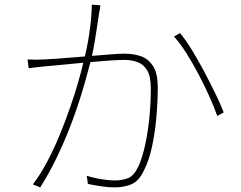

<svg xmlns="http://www.w3.org/2000/svg" viewBox="-20 -794 1040 830"><path d="M414 -771Q413 -763 411.5 -754.5Q410 -746 408 -735Q406 -722 401 -687.5Q396 -653 389 -611.5Q382 -570 373 -533Q362 -491 348 -441Q334 -391 315.5 -335.5Q297 -280 273.5 -221.5Q250 -163 220.5 -103Q191 -43 154 16L122 3Q155 -40 184.5 -96Q214 -152 239 -213Q264 -274 284.5 -333.5Q305 -393 319.5 -444Q334 -495 342 -531Q356 -583 366 -649Q376 -715 377 -774ZM758 -651Q782 -623 809 -579Q836 -535 862.5 -485Q889 -435 911.5 -388.5Q934 -342 947 -308L919 -293Q907 -328 886 -375Q865 -422 839 -471.5Q813 -521 785.5 -564.5Q758 -608 732 -636ZM99 -537Q119 -536 135 -536Q151 -536 171 -537Q192 -538 227.5 -540.5Q263 -543 305.5 -546.5Q348 -550 389.5 -553.5Q431 -557 465.5 -559.5Q500 -562 518 -562Q555 -562 587.5 -551.5Q620 -541 641 -509.5Q662 -478 662 -415Q662 -355 656 -287.5Q650 -220 637 -159.5Q624 -99 603 -59Q581 -11 548.5 2.5Q516 16 475 16Q447 16 414.5 11Q382 6 360 1L355 -34Q378 -27 400.5 -22.5Q423 -18 443 -16Q463 -14 478 -14Q508 -14 533.5 -24Q559 -34 578 -74Q596 -114 608 -170Q620 -226 626 -288.5Q632 -351 632 -410Q632 -462 617 -488.5Q602 -515 576 -525Q550 -535 517 -535Q489 -535 442 -531.5Q395 -528 342 -523Q289 -518 243.5 -513.5Q198 -509 173 -507Q160 -506 140 -503.5Q120 -501 104 -499Z"/></svg>

Font: Noto Sans HK Thin
Style: Regular
Weight: 100
Designer: Ryoko NISHIZUKA 西塚涼子 (kana, bopomofo & ideographs); Paul D. Hunt (Latin, Greek & Cyrillic); Sandoll Communications 산돌커뮤니
Foundry: Adobe
Version: Version 2.004-H2;hotconv 1.0.118;makeotfexe 2.5.65603